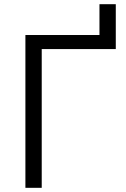

<svg xmlns="http://www.w3.org/2000/svg" viewBox="-20 -899 602 919"><path d="M101.6 0V-731.4H456.1V-878.9H534.2V-664.1H179.7V0Z"/></svg>

Font: Gothic A1
Style: Regular
Weight: 400
Designer: HanYang I&C Co.,Ltd.
Foundry: HanYang I&C Co.,Ltd.
Version: Version 2.50